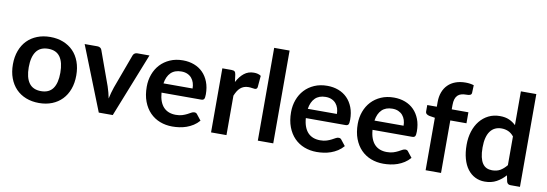

<svg xmlns="http://www.w3.org/2000/svg" viewBox="-56 -1125 4313 1514"><g transform="rotate(10 2100.0 -368.0)"><path d="M288 -521Q345 -521 391.8 -502.5Q438.5 -484 471.8 -450Q505 -416 523 -367Q541 -318 541 -257.5Q541 -196.5 523 -147.5Q505 -98.5 471.8 -64Q438.5 -29.5 391.8 -11Q345 7.5 288 7.5Q230.5 7.5 183.5 -11Q136.5 -29.5 103.2 -64Q70 -98.5 51.8 -147.5Q33.5 -196.5 33.5 -257.5Q33.5 -318 51.8 -367Q70 -416 103.2 -450Q136.5 -484 183.5 -502.5Q230.5 -521 288 -521ZM288 -87.5Q352 -87.5 382.8 -130.5Q413.5 -173.5 413.5 -256.5Q413.5 -339.5 382.8 -383Q352 -426.5 288 -426.5Q223 -426.5 191.8 -382.8Q160.5 -339 160.5 -256.5Q160.5 -174 191.8 -130.8Q223 -87.5 288 -87.5Z M1082 -513 878.5 0H766.5L563 -513H665Q679 -513 688.2 -506.5Q697.5 -500 700.5 -490L799.5 -216Q807.5 -192 813.5 -169Q819.5 -146 824 -123Q829 -146 835 -169Q841 -192 849.5 -216L950.5 -490Q954 -500 963 -506.5Q972 -513 984.5 -513Z M1462 -315.5Q1462 -339.5 1455.2 -360.8Q1448.5 -382 1435 -398Q1421.5 -414 1400.8 -423.2Q1380 -432.5 1352.5 -432.5Q1299 -432.5 1268.2 -402Q1237.5 -371.5 1229 -315.5ZM1226.5 -241Q1229.5 -201.5 1240.5 -172.8Q1251.5 -144 1269.5 -125.2Q1287.5 -106.5 1312.2 -97.2Q1337 -88 1367 -88Q1397 -88 1418.8 -95Q1440.5 -102 1456.8 -110.5Q1473 -119 1485.2 -126Q1497.5 -133 1509 -133Q1524.5 -133 1532 -121.5L1567.5 -76.5Q1547 -52.5 1521.5 -36.2Q1496 -20 1468.2 -10.2Q1440.5 -0.5 1411.8 3.5Q1383 7.5 1356 7.5Q1302.5 7.5 1256.5 -10.2Q1210.5 -28 1176.5 -62.8Q1142.5 -97.5 1123 -148.8Q1103.5 -200 1103.5 -267.5Q1103.5 -320 1120.5 -366.2Q1137.5 -412.5 1169.2 -446.8Q1201 -481 1246.8 -501Q1292.5 -521 1350 -521Q1398.5 -521 1439.5 -505.5Q1480.5 -490 1510 -460.2Q1539.5 -430.5 1556.2 -387.2Q1573 -344 1573 -288.5Q1573 -260.5 1567 -250.8Q1561 -241 1544 -241Z M1782 -424Q1806 -470 1839 -496.2Q1872 -522.5 1917 -522.5Q1952.5 -522.5 1974 -507L1966 -414.5Q1963.5 -405.5 1958.8 -401.8Q1954 -398 1946 -398Q1938.5 -398 1923.8 -400.5Q1909 -403 1895 -403Q1874.5 -403 1858.5 -397Q1842.5 -391 1829.8 -379.8Q1817 -368.5 1807.2 -352.5Q1797.5 -336.5 1789 -316V0H1665.5V-513H1738Q1757 -513 1764.5 -506.2Q1772 -499.5 1774.5 -482Z M2163.5 -743V0H2040V-743Z M2617.5 -315.5Q2617.5 -339.5 2610.8 -360.8Q2604 -382 2590.5 -398Q2577 -414 2556.2 -423.2Q2535.5 -432.5 2508 -432.5Q2454.5 -432.5 2423.8 -402Q2393 -371.5 2384.5 -315.5ZM2382 -241Q2385 -201.5 2396 -172.8Q2407 -144 2425 -125.2Q2443 -106.5 2467.8 -97.2Q2492.5 -88 2522.5 -88Q2552.5 -88 2574.2 -95Q2596 -102 2612.2 -110.5Q2628.5 -119 2640.8 -126Q2653 -133 2664.5 -133Q2680 -133 2687.5 -121.5L2723 -76.5Q2702.5 -52.5 2677 -36.2Q2651.5 -20 2623.8 -10.2Q2596 -0.5 2567.2 3.5Q2538.5 7.5 2511.5 7.5Q2458 7.5 2412 -10.2Q2366 -28 2332 -62.8Q2298 -97.5 2278.5 -148.8Q2259 -200 2259 -267.5Q2259 -320 2276 -366.2Q2293 -412.5 2324.8 -446.8Q2356.5 -481 2402.2 -501Q2448 -521 2505.5 -521Q2554 -521 2595 -505.5Q2636 -490 2665.5 -460.2Q2695 -430.5 2711.8 -387.2Q2728.5 -344 2728.5 -288.5Q2728.5 -260.5 2722.5 -250.8Q2716.5 -241 2699.5 -241Z M3151.5 -315.5Q3151.5 -339.5 3144.8 -360.8Q3138 -382 3124.5 -398Q3111 -414 3090.2 -423.2Q3069.5 -432.5 3042 -432.5Q2988.5 -432.5 2957.8 -402Q2927 -371.5 2918.5 -315.5ZM2916 -241Q2919 -201.5 2930 -172.8Q2941 -144 2959 -125.2Q2977 -106.5 3001.8 -97.2Q3026.5 -88 3056.5 -88Q3086.5 -88 3108.2 -95Q3130 -102 3146.2 -110.5Q3162.5 -119 3174.8 -126Q3187 -133 3198.5 -133Q3214 -133 3221.5 -121.5L3257 -76.5Q3236.5 -52.5 3211 -36.2Q3185.5 -20 3157.8 -10.2Q3130 -0.5 3101.2 3.5Q3072.5 7.5 3045.5 7.5Q2992 7.5 2946 -10.2Q2900 -28 2866 -62.8Q2832 -97.5 2812.5 -148.8Q2793 -200 2793 -267.5Q2793 -320 2810 -366.2Q2827 -412.5 2858.8 -446.8Q2890.5 -481 2936.2 -501Q2982 -521 3039.5 -521Q3088 -521 3129 -505.5Q3170 -490 3199.5 -460.2Q3229 -430.5 3245.8 -387.2Q3262.5 -344 3262.5 -288.5Q3262.5 -260.5 3256.5 -250.8Q3250.5 -241 3233.5 -241Z M3383.5 0V-420L3339 -427Q3324.5 -430 3315.8 -437.2Q3307 -444.5 3307 -458V-508.5H3383.5V-546.5Q3383.5 -590.5 3396.8 -625.5Q3410 -660.5 3434.8 -685Q3459.5 -709.5 3495 -722.5Q3530.5 -735.5 3575 -735.5Q3610.5 -735.5 3641 -726L3638.5 -664Q3638 -657 3634.5 -652.8Q3631 -648.5 3625.2 -646.2Q3619.5 -644 3612 -643.2Q3604.5 -642.5 3596 -642.5Q3574 -642.5 3556.8 -637.8Q3539.5 -633 3527.5 -621.2Q3515.5 -609.5 3509.2 -590.2Q3503 -571 3503 -542.5V-508.5H3636.5V-420.5H3507V0Z M4015.5 -382Q3994.5 -407.5 3969.8 -418Q3945 -428.5 3916.5 -428.5Q3888.5 -428.5 3866 -418Q3843.5 -407.5 3827.5 -386.2Q3811.5 -365 3803 -332.2Q3794.5 -299.5 3794.5 -255Q3794.5 -210 3801.8 -178.8Q3809 -147.5 3822.5 -127.8Q3836 -108 3855.5 -99.2Q3875 -90.5 3899 -90.5Q3937.5 -90.5 3964.5 -106.5Q3991.5 -122.5 4015.5 -152ZM4139 -743V0H4063.5Q4039 0 4032.5 -22.5L4022 -72Q3991 -36.5 3950.8 -14.5Q3910.5 7.5 3857 7.5Q3815 7.5 3780 -10Q3745 -27.5 3719.8 -60.8Q3694.5 -94 3680.8 -143Q3667 -192 3667 -255Q3667 -312 3682.5 -361Q3698 -410 3727 -446Q3756 -482 3796.5 -502.2Q3837 -522.5 3887.5 -522.5Q3930.5 -522.5 3961 -509Q3991.5 -495.5 4015.5 -472.5V-743Z"/></g></svg>

Font: Lato 2
Style: Bold
Weight: 700
Designer: Lukasz Dziedzic with Adam Twardoch and Botio Nikoltchev
Foundry: tyPoland Lukasz Dziedzic
Version: Version 2.015; 2015-08-06; http://www.latofonts.com/